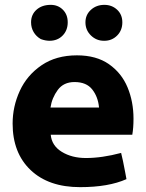

<svg xmlns="http://www.w3.org/2000/svg" viewBox="-20 -732 603 791"><path d="M148 -571Q129 -582 118.5 -600Q108 -618 108 -640Q108 -672 130.5 -692Q153 -712 189 -712Q219 -712 239 -692Q259 -672 259 -640Q259 -607 238 -585.5Q217 -564 184 -564Q167 -564 148 -571ZM408 -564Q377 -564 354.5 -586Q332 -608 332 -640Q332 -671 354.5 -691.5Q377 -712 410 -712Q441 -712 462.5 -692Q484 -672 484 -640Q484 -607 462.5 -585.5Q441 -564 410 -564ZM189 -177Q193 -132 234.5 -106.5Q276 -81 334 -81Q400 -81 479 -102Q486 -75 496 -21L501 6Q427 39 310 39Q180 39 106 -31.5Q32 -102 32 -223Q32 -293 61.5 -357.5Q91 -422 151 -463Q211 -504 297 -504Q377 -504 429 -467.5Q481 -431 505.5 -372Q530 -313 530 -243Q530 -205 525 -177ZM388 -289Q384 -333 360 -363.5Q336 -394 287 -394Q242 -394 218 -361.5Q194 -329 188 -289Z"/></svg>

Font: BM Euljiro oraeorae
Style: Regular
Weight: 400
Designer: Bongjin Kim; Bomjun Kim; Myungsoo Han; Hyesun Chae; Mikyoung Jeong; Wujin Sim; Minjae Kang; Suwha Jang;
Foundry: Sandoll Inc.
Version: Version 1.000;hotconv 1.0.109;makeexe 2.5.65596